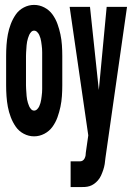

<svg xmlns="http://www.w3.org/2000/svg" viewBox="-20 -548 540 783"><path d="M119 8Q97 8 77 -2.5Q57 -13 44.5 -31Q32 -49 24 -70Q16 -91 12 -112.5Q8 -134 6.5 -156Q5 -178 5 -200V-320Q5 -342 6.5 -364Q8 -386 12 -407.5Q16 -429 24 -450Q32 -471 44.5 -489Q57 -507 77 -517.5Q97 -528 119 -528Q141 -528 161 -517.5Q181 -507 194 -489Q207 -471 214.5 -450Q222 -429 226.5 -407.5Q231 -386 232.5 -364Q234 -342 234 -320V-200Q234 -178 232.5 -156Q231 -134 226.5 -112.5Q222 -91 214.5 -70Q207 -49 194 -31Q181 -13 161 -2.5Q141 8 119 8ZM268 215V110H306Q312 110 317 107Q322 104 325 98Q328 92 329 86Q330 80 330 74Q330 74 330 74Q330 74 330 74L340 4L264 -520H347L383 -181L415 -520H498L410 96Q409 109 407 121Q405 133 401 145Q397 157 392 168Q387 179 379 188Q372 196 363.5 202Q355 208 345.5 211Q336 214 326 214.5Q316 215 306 215ZM119 -97Q126 -97 131.5 -102.5Q137 -108 140 -114.5Q143 -121 145 -128Q147 -135 148 -142Q149 -149 150 -156.5Q151 -164 151.5 -171Q152 -178 152 -185.5Q152 -193 152 -200V-320Q152 -327 152 -334.5Q152 -342 151.5 -349Q151 -356 150 -363.5Q149 -371 148 -378Q147 -385 145 -392Q143 -399 140 -405.5Q137 -412 131.5 -417.5Q126 -423 119 -423Q112 -423 107 -417.5Q102 -412 99 -405.5Q96 -399 94 -392Q92 -385 90.5 -378Q89 -371 88.5 -363.5Q88 -356 87.5 -349Q87 -342 86.5 -334.5Q86 -327 86 -320V-200Q86 -193 86.5 -185.5Q87 -178 87.5 -171Q88 -164 88.5 -156.5Q89 -149 90.5 -142Q92 -135 94 -128Q96 -121 99 -114.5Q102 -108 107 -102.5Q112 -97 119 -97Z"/></svg>

Font: Iosevka SS04 Extrabold
Style: Regular
Weight: 800
Monospace: yes
Designer: Belleve Invis
Foundry: Belleve Invis
Version: Version 19.0.0; ttfautohint (v1.8.4)